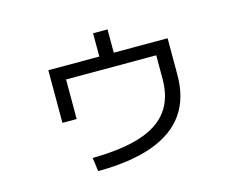

<svg xmlns="http://www.w3.org/2000/svg" viewBox="-90 -752 1119 902"><g transform="rotate(-15 469.0 -301.0)"><path d="M687.5 -325.2V-440.4H249V-248H179.7V-503.9H427.7V-617.2H498V-503.9H759.8V-325.2Q759.8 -212.9 707 -137.7Q654.3 -62.5 548.3 -24.4Q442.4 13.7 283.2 14.6L274.4 -51.8Q418 -53.7 508.8 -83Q599.6 -112.3 643.6 -172.4Q687.5 -232.4 687.5 -325.2Z"/></g></svg>

Font: Pretendard JP Variable
Style: Regular
Weight: 400
Designer: Base glyphs from Inter by Rasmus Andersson; Hangul glyphs from Noto Sans CJK(Source Han Sans) by Jang Soo-young and Kang
Foundry: Kil Hyung-jin
Version: Version 1.307;Glyphs 3.2 (3192)